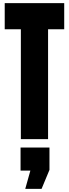

<svg xmlns="http://www.w3.org/2000/svg" viewBox="-20 -879 436 1213"><path d="M283.7 0H111.8V-694.3H9.8V-859.4H385.7V-694.3H283.7ZM242.7 314H139.6L171.9 198.7H109.9V53.2H292.5V194.3Z"/></svg>

Font: Anton
Style: Regular
Weight: 400
Designer: Vernon Adams, Tural Alisoy
Foundry: Vernon Adams
Version: Version 2.300